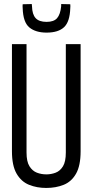

<svg xmlns="http://www.w3.org/2000/svg" viewBox="-20 -918 457 948"><path d="M39 -171V-700H111V-165Q111 -120 125.5 -97Q140 -74 162 -65.5Q184 -57 209 -57Q233 -57 255 -65.5Q277 -74 291 -97Q305 -120 305 -165V-700H378V-171Q378 -100 355.5 -60.5Q333 -21 294.5 -5.5Q256 10 208 10Q162 10 123.5 -5.5Q85 -21 62 -60.5Q39 -100 39 -171ZM210 -757Q156 -757 125 -782.5Q94 -808 92 -878Q91 -888 92 -897L137 -898Q137 -895 137.5 -892Q138 -889 138 -887Q139 -847 156 -828.5Q173 -810 210 -810Q246 -810 262 -828.5Q278 -847 282 -887Q282 -892 282 -898L327 -897Q328 -888 327 -878Q325 -811 296.5 -784Q268 -757 210 -757Z"/></svg>

Font: Georama Condensed
Style: Regular
Weight: 400
Width: 3
Designer: Jean-Baptiste Levee
Foundry: Production Type
Version: Version 1.000